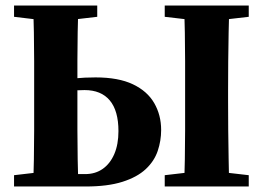

<svg xmlns="http://www.w3.org/2000/svg" viewBox="-20 -677 954 697"><path d="M181 0V-45H289Q326 -45 353 -64Q380 -83 395 -118Q410 -153 410 -201Q410 -275 378.5 -312.5Q347 -350 287 -350Q257 -350 231.5 -346.5Q206 -343 181 -338V-383Q216 -389 251.5 -392.5Q287 -396 327 -396Q410 -396 462.5 -371Q515 -346 540 -302.5Q565 -259 565 -205Q565 -166 552.5 -129Q540 -92 509 -63Q478 -34 424.5 -17Q371 0 291 0ZM100 0Q102 -46 103 -98Q104 -150 104 -204Q104 -258 104 -310V-350Q104 -401 104 -454.5Q104 -508 103 -559.5Q102 -611 100 -657H265Q263 -611 262 -560Q261 -509 261 -458.5Q261 -408 261 -363V-311Q261 -259 261 -205Q261 -151 262 -99Q263 -47 265 0ZM648 0Q650 -46 651 -98Q652 -150 652 -204Q652 -258 652 -310V-350Q652 -401 652 -454.5Q652 -508 651 -559.5Q650 -611 648 -657H813Q811 -611 810 -559.5Q809 -508 808.5 -455Q808 -402 808 -350V-311Q808 -259 808.5 -205Q809 -151 810 -99Q811 -47 812 0ZM31 -616V-657H333V-616L204 -601H157ZM578 0V-41L707 -56H753L883 -41V0ZM578 -616V-657H883V-616L753 -601H707ZM31 0V-41L160 -56H197L199 0Z"/></svg>

Font: Source Serif 4 36pt
Style: Bold
Weight: 700
Designer: Frank Grießhammer
Foundry: Adobe Systems Incorporated
Version: Version 4.004;hotconv 1.0.116;makeotfexe 2.5.65601